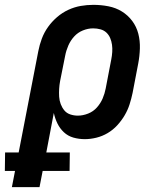

<svg xmlns="http://www.w3.org/2000/svg" viewBox="-83 -562 653 792"><path d="M-34 210 -21 143H-63L-62 67H-6L75 -351Q80 -377 89.5 -402.5Q99 -428 115 -450.5Q131 -473 152.5 -491.5Q174 -510 199 -521.5Q224 -533 250 -537.5Q276 -542 302 -542Q334 -542 364.5 -536Q395 -530 420 -514.5Q445 -499 462.5 -475.5Q480 -452 487.5 -423Q495 -394 494 -362Q493 -330 487 -299L464 -179Q459 -155 451.5 -131.5Q444 -108 431 -86Q418 -64 400.5 -45Q383 -26 361 -13Q339 0 314.5 6Q290 12 267 12Q242 12 219.5 5.5Q197 -1 180.5 -16.5Q164 -32 154 -52.5Q144 -73 139 -96L108 67H205L204 143H93L80 210ZM238 -85Q259 -85 280.5 -93.5Q302 -102 317 -119Q332 -136 340.5 -156Q349 -176 353 -197L376 -317Q379 -332 380 -347.5Q381 -363 379 -377.5Q377 -392 371.5 -405Q366 -418 356 -427.5Q346 -437 331.5 -441Q317 -445 301 -445Q280 -445 259 -436.5Q238 -428 223 -411.5Q208 -395 199 -374.5Q190 -354 186 -333L165 -228Q162 -212 161 -195.5Q160 -179 161 -163Q162 -147 167.5 -132.5Q173 -118 182.5 -106.5Q192 -95 207 -90Q222 -85 238 -85Z"/></svg>

Font: Lode Term
Style: Bold Italic
Weight: 700
Italic angle: -11°
Monospace: yes
Designer: Belleve Invis
Foundry: Belleve Invis
Version: Version 29.2.0